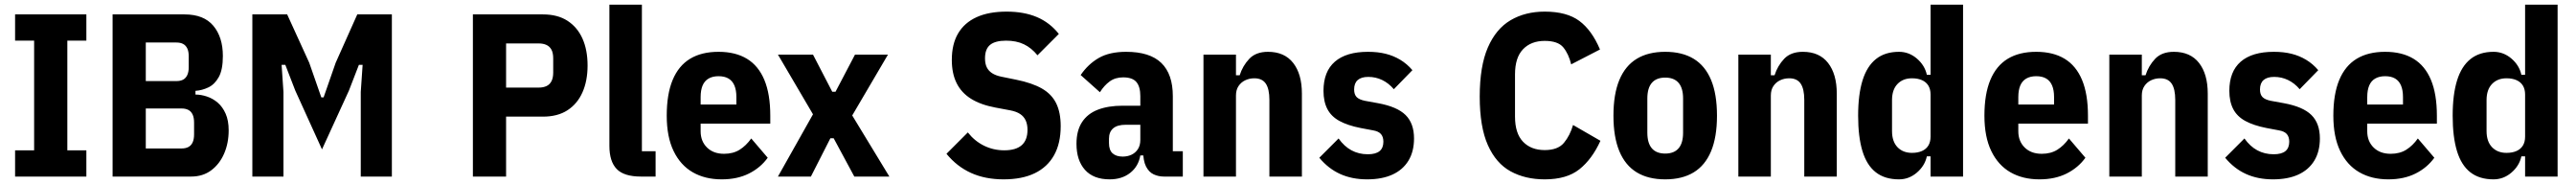

<svg xmlns="http://www.w3.org/2000/svg" viewBox="-20 -760 11098 792"><path d="M352 0H45V-113H127V-585H45V-698H352V-585H270V-113H352Z M465 0V-698H775Q858 -698 899 -649Q940 -600 940 -519Q940 -460 922.5 -428.5Q905 -397 878 -384Q851 -371 822 -369V-353Q846 -353 871.5 -344.5Q897 -336 918 -318Q939 -300 952 -270.5Q965 -241 965 -199Q965 -144 945.5 -99Q926 -54 890 -27Q854 0 803 0ZM608 -293V-121H763Q779 -121 791 -127Q803 -133 809.5 -146.5Q816 -160 816 -182V-232Q816 -254 809.5 -267.5Q803 -281 791 -287Q779 -293 763 -293ZM608 -577V-411H740Q757 -411 768.5 -417Q780 -423 786.5 -436.5Q793 -450 793 -471V-517Q793 -539 786.5 -552Q780 -565 768.5 -571Q757 -577 740 -577Z M1067 0V-698H1217L1312 -490L1364 -341H1374L1426 -490L1519 -698H1668V0H1534V-364L1542 -481H1526L1483 -370L1367 -117L1252 -370L1209 -481H1193L1201 -364V0Z M2160 0H2017V-698H2319Q2382 -698 2424.5 -670.5Q2467 -643 2489 -594Q2511 -545 2511 -478Q2511 -412 2489 -362.5Q2467 -313 2424.5 -285.5Q2382 -258 2319 -258H2160ZM2160 -573V-383H2301Q2320 -383 2334 -389.5Q2348 -396 2355.5 -410.5Q2363 -425 2363 -448V-508Q2363 -532 2355.5 -546Q2348 -560 2334 -566.5Q2320 -573 2301 -573Z M2804 0H2741Q2668 0 2636.5 -32.5Q2605 -65 2605 -132V-740H2745V-109H2804Z M3089 12Q3017 12 2964 -18.5Q2911 -49 2881.5 -110Q2852 -171 2852 -262Q2852 -355 2877.5 -416Q2903 -477 2952.5 -507Q3002 -537 3075 -537Q3148 -537 3197.5 -507Q3247 -477 3272.5 -416Q3298 -355 3298 -262V-228H2998V-195Q2998 -152 3025.5 -125Q3053 -98 3099 -98Q3138 -98 3166 -115.5Q3194 -133 3216 -164L3287 -81Q3256 -38 3206 -13Q3156 12 3089 12ZM3075 -432Q3050 -432 3032.5 -422Q3015 -412 3006.5 -392Q2998 -372 2998 -342V-310H3152V-342Q3152 -372 3143.5 -392Q3135 -412 3118 -422Q3101 -432 3075 -432Z M3331 0 3482 -268 3331 -525H3482L3565 -365H3579L3663 -525H3805L3651 -263L3811 0H3660L3571 -165H3557L3473 0Z M4303 12Q4224 12 4163 -15.5Q4102 -43 4057 -98L4149 -190Q4178 -153 4218.5 -133Q4259 -113 4306 -113Q4356 -113 4381 -135Q4406 -157 4406 -201Q4406 -225 4398 -242Q4390 -259 4374 -269.5Q4358 -280 4332 -285L4268 -297Q4204 -309 4162.5 -335Q4121 -361 4100.5 -402.5Q4080 -444 4080 -502Q4080 -570 4107 -616Q4134 -662 4186.5 -686Q4239 -710 4316 -710Q4391 -710 4446.5 -686.5Q4502 -663 4541 -614L4449 -522Q4423 -554 4390.5 -569.5Q4358 -585 4314 -585Q4267 -585 4245 -567Q4223 -549 4223 -509Q4223 -486 4230.5 -470.5Q4238 -455 4253.5 -445Q4269 -435 4293 -430L4357 -417Q4426 -403 4468 -379Q4510 -355 4529.5 -315.5Q4549 -276 4549 -217Q4549 -143 4520.5 -92Q4492 -41 4437.5 -14.5Q4383 12 4303 12Z M5075 0H4994Q4970 0 4949.5 -9.5Q4929 -19 4916.5 -43.5Q4904 -68 4904 -113V-127L4935 -91H4892Q4884 -44 4848.5 -16Q4813 12 4760 12Q4690 12 4653.5 -29Q4617 -70 4617 -141Q4617 -198 4641 -234.5Q4665 -271 4709.5 -288Q4754 -305 4816 -305H4892V-346Q4892 -387 4875 -407Q4858 -427 4818 -427Q4784 -427 4760 -409.5Q4736 -392 4718 -363L4635 -437Q4667 -484 4713 -510.5Q4759 -537 4831 -537Q4933 -537 4982.5 -489Q5032 -441 5032 -346V-109H5075ZM4892 -223H4829Q4793 -223 4775 -207.5Q4757 -192 4757 -163V-144Q4757 -114 4772.5 -100Q4788 -86 4816 -86Q4837 -86 4854 -94Q4871 -102 4881.5 -118Q4892 -134 4892 -158Z M5304 0H5164V-525H5304V-436H5320Q5333 -477 5361.5 -507Q5390 -537 5442 -537Q5513 -537 5550.5 -489Q5588 -441 5588 -357V0H5448V-330Q5448 -377 5432.5 -400Q5417 -423 5383 -423Q5362 -423 5344 -414.5Q5326 -406 5315 -389.5Q5304 -373 5304 -349Z M5869 12Q5804 12 5753 -11Q5702 -34 5663 -81L5746 -164Q5770 -130 5801.5 -113Q5833 -96 5872 -96Q5906 -96 5922.5 -109.5Q5939 -123 5939 -150Q5939 -171 5928.5 -183Q5918 -195 5894 -199L5841 -209Q5785 -220 5749.5 -239.5Q5714 -259 5697.5 -291Q5681 -323 5681 -369Q5681 -452 5730 -494.5Q5779 -537 5873 -537Q5915 -537 5949 -528.5Q5983 -520 6012 -502.5Q6041 -485 6064 -458L5984 -376Q5962 -402 5934 -415.5Q5906 -429 5874 -429Q5844 -429 5828.5 -415.5Q5813 -402 5813 -375Q5813 -353 5824 -342Q5835 -331 5860 -326L5915 -316Q5998 -301 6034.5 -265Q6071 -229 6071 -164Q6071 -108 6047 -68.5Q6023 -29 5978 -8.5Q5933 12 5869 12Z M6634 12Q6550 12 6487 -22.5Q6424 -57 6389 -135.5Q6354 -214 6354 -344Q6354 -475 6389 -555.5Q6424 -636 6487 -673Q6550 -710 6634 -710Q6729 -710 6783 -670Q6837 -630 6872 -547L6748 -483Q6737 -528 6714 -556Q6691 -584 6634 -584Q6575 -584 6540.5 -548Q6506 -512 6506 -440V-258Q6506 -186 6540.5 -150Q6575 -114 6634 -114Q6691 -114 6717 -145.5Q6743 -177 6756 -222L6874 -154Q6838 -75 6783.5 -31.5Q6729 12 6634 12Z M7153 12Q7080 12 7030.5 -18Q6981 -48 6955.5 -109Q6930 -170 6930 -262Q6930 -355 6955.5 -416Q6981 -477 7030.5 -507Q7080 -537 7153 -537Q7226 -537 7275.5 -507Q7325 -477 7350.5 -416Q7376 -355 7376 -262Q7376 -170 7350.5 -109Q7325 -48 7275.5 -18Q7226 12 7153 12ZM7153 -99Q7191 -99 7210.5 -121.5Q7230 -144 7230 -189V-336Q7230 -381 7210.5 -403.5Q7191 -426 7153 -426Q7115 -426 7095.5 -403.5Q7076 -381 7076 -336V-189Q7076 -144 7095.5 -121.5Q7115 -99 7153 -99Z M7608 0H7468V-525H7608V-436H7624Q7637 -477 7665.5 -507Q7694 -537 7746 -537Q7817 -537 7854.5 -489Q7892 -441 7892 -357V0H7752V-330Q7752 -377 7736.5 -400Q7721 -423 7687 -423Q7666 -423 7648 -414.5Q7630 -406 7619 -389.5Q7608 -373 7608 -349Z M8296 0V-87H8280Q8271 -46 8237 -17Q8203 12 8160 12Q8099 12 8060 -18.5Q8021 -49 8002.5 -110Q7984 -171 7984 -262Q7984 -353 8003 -414Q8022 -475 8061 -506Q8100 -537 8160 -537Q8203 -537 8237 -508Q8271 -479 8280 -438H8296V-740H8436V0ZM8216 -102Q8241 -102 8259 -110Q8277 -118 8286.5 -133.5Q8296 -149 8296 -172V-353Q8296 -376 8286.5 -391.5Q8277 -407 8259 -415Q8241 -423 8216 -423Q8177 -423 8153.5 -398.5Q8130 -374 8130 -329V-196Q8130 -151 8153.5 -126.5Q8177 -102 8216 -102Z M8765 12Q8693 12 8640 -18.5Q8587 -49 8557.5 -110Q8528 -171 8528 -262Q8528 -355 8553.5 -416Q8579 -477 8628.5 -507Q8678 -537 8751 -537Q8824 -537 8873.5 -507Q8923 -477 8948.5 -416Q8974 -355 8974 -262V-228H8674V-195Q8674 -152 8701.5 -125Q8729 -98 8775 -98Q8814 -98 8842 -115.5Q8870 -133 8892 -164L8963 -81Q8932 -38 8882 -13Q8832 12 8765 12ZM8751 -432Q8726 -432 8708.5 -422Q8691 -412 8682.5 -392Q8674 -372 8674 -342V-310H8828V-342Q8828 -372 8819.5 -392Q8811 -412 8794 -422Q8777 -432 8751 -432Z M9206 0H9066V-525H9206V-436H9222Q9235 -477 9263.5 -507Q9292 -537 9344 -537Q9415 -537 9452.5 -489Q9490 -441 9490 -357V0H9350V-330Q9350 -377 9334.5 -400Q9319 -423 9285 -423Q9264 -423 9246 -414.5Q9228 -406 9217 -389.5Q9206 -373 9206 -349Z M9771 12Q9706 12 9655 -11Q9604 -34 9565 -81L9648 -164Q9672 -130 9703.5 -113Q9735 -96 9774 -96Q9808 -96 9824.5 -109.5Q9841 -123 9841 -150Q9841 -171 9830.5 -183Q9820 -195 9796 -199L9743 -209Q9687 -220 9651.5 -239.5Q9616 -259 9599.5 -291Q9583 -323 9583 -369Q9583 -452 9632 -494.5Q9681 -537 9775 -537Q9817 -537 9851 -528.5Q9885 -520 9914 -502.5Q9943 -485 9966 -458L9886 -376Q9864 -402 9836 -415.5Q9808 -429 9776 -429Q9746 -429 9730.5 -415.5Q9715 -402 9715 -375Q9715 -353 9726 -342Q9737 -331 9762 -326L9817 -316Q9900 -301 9936.5 -265Q9973 -229 9973 -164Q9973 -108 9949 -68.5Q9925 -29 9880 -8.5Q9835 12 9771 12Z M10268 12Q10196 12 10143 -18.5Q10090 -49 10060.5 -110Q10031 -171 10031 -262Q10031 -355 10056.5 -416Q10082 -477 10131.5 -507Q10181 -537 10254 -537Q10327 -537 10376.5 -507Q10426 -477 10451.5 -416Q10477 -355 10477 -262V-228H10177V-195Q10177 -152 10204.5 -125Q10232 -98 10278 -98Q10317 -98 10345 -115.5Q10373 -133 10395 -164L10466 -81Q10435 -38 10385 -13Q10335 12 10268 12ZM10254 -432Q10229 -432 10211.5 -422Q10194 -412 10185.5 -392Q10177 -372 10177 -342V-310H10331V-342Q10331 -372 10322.5 -392Q10314 -412 10297 -422Q10280 -432 10254 -432Z M10857 0V-87H10841Q10832 -46 10798 -17Q10764 12 10721 12Q10660 12 10621 -18.5Q10582 -49 10563.5 -110Q10545 -171 10545 -262Q10545 -353 10564 -414Q10583 -475 10622 -506Q10661 -537 10721 -537Q10764 -537 10798 -508Q10832 -479 10841 -438H10857V-740H10997V0ZM10777 -102Q10802 -102 10820 -110Q10838 -118 10847.5 -133.5Q10857 -149 10857 -172V-353Q10857 -376 10847.5 -391.5Q10838 -407 10820 -415Q10802 -423 10777 -423Q10738 -423 10714.5 -398.5Q10691 -374 10691 -329V-196Q10691 -151 10714.5 -126.5Q10738 -102 10777 -102Z"/></svg>

Font: IBM Plex Sans Condensed
Style: Bold
Weight: 700
Width: 3
Designer: Mike Abbink, Paul van der Laan, Pieter van Rosmalen
Foundry: Bold Monday
Version: Version 3.201